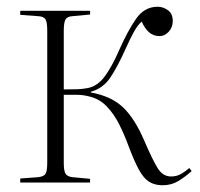

<svg xmlns="http://www.w3.org/2000/svg" viewBox="-20 -541 593 569"><path d="M462 8Q439 8 422.5 -2Q406 -12 392 -37.5Q378 -63 361 -108Q349 -141 333.5 -172Q318 -203 296.5 -225.5Q275 -248 245 -255Q226 -260 209 -260Q192 -260 169 -260V-59Q169 -35 174 -26.5Q179 -18 194 -16L247 -11V0H40V-12L94 -16Q110 -18 115 -26Q120 -34 120 -60V-449Q120 -475 115 -483.5Q110 -492 94 -493L40 -497V-509H247V-498L194 -493Q179 -492 174 -483Q169 -474 169 -450V-276Q192 -276 208 -276.5Q224 -277 240 -280Q270 -286 291.5 -316Q313 -346 332 -390Q358 -449 383 -485Q408 -521 447 -521Q464 -521 478 -510.5Q492 -500 492 -479Q492 -460 480 -447Q468 -434 453 -434Q434 -434 421 -446Q408 -458 400 -477Q388 -467 376.5 -446Q365 -425 353 -398Q328 -342 306.5 -310.5Q285 -279 249 -269V-267Q310 -256 345 -222.5Q380 -189 408 -123Q433 -65 448 -41.5Q463 -18 487 -18Q504 -18 517.5 -26Q531 -34 541 -43L548 -34Q529 -17 508.5 -4.5Q488 8 462 8Z"/></svg>

Font: Display Extralight
Style: Regular
Weight: 200
Designer: Latin by Veronika Burian and Jose Scaglione. Greek by Irene Vlachou. Cyrillic by Vera Evstafieva.
Foundry: TypeTogether
Version: Version 3.002